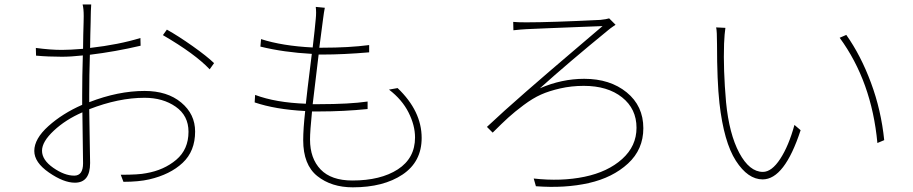

<svg xmlns="http://www.w3.org/2000/svg" viewBox="-20 -802 4040 850"><path d="M308.6 -24.4Q347.7 -24.4 347.7 -79.1Q347.7 -107.4 346.2 -191.4Q344.7 -275.4 344.7 -304.7Q270.5 -272.5 218.3 -223.6Q166 -174.8 166 -134.8Q166 -93.8 215.8 -59.1Q265.6 -24.4 308.6 -24.4ZM375 -382.8V-349.6Q502.9 -399.4 620.1 -399.4Q720.7 -399.4 782.2 -348.1Q843.8 -296.9 843.8 -219.7Q843.8 -132.8 788.6 -81.1Q733.4 -29.3 640.6 -7.8Q593.8 2.9 526.4 2.9L514.6 -28.3Q594.7 -28.3 627 -35.2Q706.1 -48.8 760.3 -94.7Q814.5 -140.6 814.5 -218.8Q814.5 -290 757.8 -329.6Q701.2 -369.1 620.1 -369.1Q504.9 -369.1 375 -318.4Q375 -279.3 377 -193.8Q378.9 -108.4 378.9 -80.1Q378.9 6.8 311.5 6.8Q261.7 6.8 196.8 -38.1Q131.8 -83 131.8 -133.8Q131.8 -187.5 194.3 -243.7Q256.8 -299.8 343.8 -337.9V-379.9Q343.8 -464.8 346.7 -556.6Q293.9 -550.8 253.9 -550.8Q193.4 -550.8 139.6 -555.7L138.7 -589.8Q203.1 -581.1 253.9 -581.1Q289.1 -581.1 347.7 -585.9Q347.7 -615.2 348.6 -647.9Q349.6 -680.7 350.1 -702.1Q350.6 -723.6 350.6 -730.5Q350.6 -763.7 345.7 -782.2H383.8Q381.8 -749 381.8 -732.4Q381.8 -724.6 381.3 -703.6Q380.9 -682.6 379.9 -650.4Q378.9 -618.2 378.9 -589.8Q506.8 -604.5 601.6 -633.8L602.5 -599.6Q490.2 -573.2 377.9 -559.6Q375 -468.8 375 -382.8ZM701.2 -646.5 718.8 -670.9Q769.5 -642.6 833 -597.7Q896.5 -552.7 927.7 -522.5L908.2 -495.1Q843.8 -563.5 701.2 -646.5Z M1702.1 -405.3 1740.2 -412.1Q1846.7 -310.5 1846.7 -191.4Q1846.7 -85.9 1762.2 -29.3Q1677.7 27.3 1542 27.3Q1447.3 27.3 1384.8 -22.5Q1322.3 -72.3 1322.3 -181.6Q1322.3 -231.4 1331.1 -310.5Q1199.2 -317.4 1107.4 -348.6L1109.4 -381.8Q1200.2 -347.7 1334 -342.8Q1336.9 -375 1360.4 -563.5Q1236.3 -570.3 1132.8 -595.7L1135.7 -628.9Q1229.5 -598.6 1364.3 -591.8Q1374 -673.8 1377.9 -718.8Q1380.9 -747.1 1377.9 -771.5L1418 -767.6Q1414.1 -749 1410.2 -717.8Q1404.3 -669.9 1393.6 -590.8H1406.2Q1525.4 -590.8 1614.3 -602.5V-570.3Q1500 -560.5 1407.2 -560.5H1390.6Q1371.1 -400.4 1364.3 -340.8H1392.6Q1526.4 -340.8 1607.4 -352.5V-319.3Q1501 -308.6 1393.6 -308.6H1361.3Q1352.5 -220.7 1352.5 -184.6Q1352.5 -100.6 1399.4 -51.8Q1446.3 -2.9 1540 -2.9Q1665 -2.9 1741.2 -52.2Q1817.4 -101.6 1817.4 -193.4Q1817.4 -247.1 1788.6 -304.2Q1759.8 -361.3 1702.1 -405.3Z M2252.9 -668 2252 -705.1Q2270.5 -703.1 2309.6 -703.1Q2418.9 -703.1 2637.7 -713.9Q2665 -716.8 2676.8 -720.7L2705.1 -692.4Q2702.1 -690.4 2695.8 -686Q2689.5 -681.6 2682.1 -676.3Q2674.8 -670.9 2672.9 -668.9Q2496.1 -524.4 2370.1 -411.1Q2466.8 -453.1 2566.4 -453.1Q2680.7 -453.1 2754.4 -393.1Q2828.1 -333 2828.1 -234.4Q2828.1 -140.6 2760.3 -78.1Q2692.4 -15.6 2586.9 8.3Q2481.4 32.2 2352.5 22.5L2342.8 -11.7Q2464.8 2 2567.9 -19.5Q2670.9 -41 2734.4 -98.1Q2797.9 -155.3 2797.9 -236.3Q2797.9 -320.3 2733.9 -371.1Q2669.9 -421.9 2564.5 -421.9Q2509.8 -421.9 2460.4 -410.6Q2411.1 -399.4 2375 -383.3Q2338.9 -367.2 2298.3 -336.9Q2257.8 -306.6 2230.5 -281.7Q2203.1 -256.8 2161.1 -214.8L2135.7 -240.2Q2206.1 -306.6 2308.6 -396Q2411.1 -485.4 2518.1 -576.2Q2625 -667 2647.5 -686.5Q2624 -685.5 2545.9 -682.6Q2467.8 -679.7 2400.4 -676.8Q2333 -673.8 2310.5 -672.9Q2288.1 -671.9 2252.9 -668Z M3150.4 -680.7 3191.4 -678.7Q3187.5 -654.3 3185.5 -608.4Q3181.6 -495.1 3194.3 -349.6Q3208 -209 3252.9 -125Q3297.9 -41 3357.4 -41Q3396.5 -41 3434.1 -98.6Q3471.7 -156.2 3497.1 -249L3524.4 -225.6Q3453.1 -7.8 3356.4 -7.8Q3291 -7.8 3237.8 -90.3Q3184.6 -172.9 3165 -345.7Q3154.3 -443.4 3154.3 -605.5Q3154.3 -665 3150.4 -680.7ZM3697.3 -634.8 3726.6 -647.5Q3791 -556.6 3835.9 -435.5Q3880.9 -314.5 3894.5 -181.6L3864.3 -168.9Q3838.9 -441.4 3697.3 -634.8Z"/></svg>

Font: GenEi Gothic M ExtraLight
Style: Regular
Weight: 200
Designer: o_tamon (Modified); [Source Han Sans]
Ryoko NISHIZUKA  (kana & ideographs); Paul D. Hunt (Latin, Greek & Cyrillic); Wenl
Version: Version 1.1a;Original Version 1.004